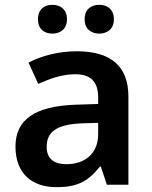

<svg xmlns="http://www.w3.org/2000/svg" viewBox="-20 -857 628 794"><path d="M137 -777C137 -737 163 -718 197 -718C229 -718 257 -737 257 -777C257 -819 229 -837 197 -837C163 -837 137 -819 137 -777ZM330 -777C330 -737 357 -718 391 -718C423 -718 451 -737 451 -777C451 -819 423 -837 391 -837C357 -837 330 -819 330 -777ZM297 -645C222 -645 151 -626 98 -598L138 -510C187 -532 237 -550 291 -550C351 -550 386 -523 386 -454V-427L292 -424C125 -418 44 -363 44 -251C44 -136 116 -83 213 -83C303 -83 346 -109 393 -168H397L422 -93H511V-457C511 -585 437 -645 297 -645ZM320 -347 386 -349V-303C386 -220 329 -178 255 -178C206 -178 173 -198 173 -250C173 -308 209 -343 320 -347Z"/></svg>

Font: Noto Sans Kannada UI SemiBold
Style: Regular
Weight: 600
Designer: Jelle Bosma - Monotype Design Team
Foundry: Monotype Imaging Inc.
Version: Version 2.005